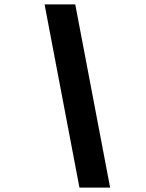

<svg xmlns="http://www.w3.org/2000/svg" viewBox="-20 -750 660 870"><path d="M340 100H479L321 -730H182Z"/></svg>

Font: Monaspace Neon
Style: Bold Italic
Weight: 700
Italic angle: -11°
Designer: Riley Cran & the Lettermatic Team
Foundry: Lettermatic
Version: Version 1.200 (Monaspace Neon)